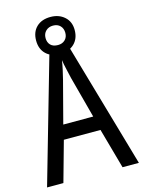

<svg xmlns="http://www.w3.org/2000/svg" viewBox="-129 -947 764 1022"><g transform="rotate(-15 253.5 -436.0)"><path d="M416 0 354 -222H152L90 0H0L205 -715H300L506 0ZM274 -530Q269 -553 262 -582.5Q255 -612 252 -634Q248 -608 242 -581Q236 -554 230 -530L170 -301H335ZM252 -668Q203 -668 174.5 -695.5Q146 -723 146 -770Q146 -817 174.5 -844.5Q203 -872 252 -872Q298 -872 328.5 -845Q359 -818 359 -772Q359 -724 329.5 -696Q300 -668 252 -668ZM253 -717Q277 -717 292 -731.5Q307 -746 307 -770Q307 -794 292.5 -809Q278 -824 253 -824Q229 -824 213.5 -809Q198 -794 198 -770Q198 -746 212 -731.5Q226 -717 253 -717Z"/></g></svg>

Font: Noto Sans Gurmukhi Condensed
Style: Regular
Weight: 400
Width: 3
Designer: Jelle Bosma - Monotype Design Team
Foundry: Monotype Imaging Inc.
Version: Version 2.004; ttfautohint (v1.8.4.7-5d5b)